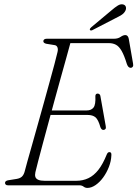

<svg xmlns="http://www.w3.org/2000/svg" viewBox="-20 -885 656 917"><path d="M204 -357.5H394Q416 -357.5 426.8 -371.5Q437.5 -385.5 435.5 -426Q435.5 -432 438.5 -435Q441.5 -438 446 -438Q452 -438 455.5 -434.5Q459 -431 459.5 -426L485 -283Q487 -273.5 483.8 -269.2Q480.5 -265 475 -264.5Q469.5 -264 465.8 -267.5Q462 -271 459.5 -277.5Q449.5 -313.5 436 -324.8Q422.5 -336 398.5 -336H197.5ZM358 0H17.5Q10.5 0 7.2 -3.5Q4 -7 4 -11.5Q4 -16.5 8.2 -19.8Q12.5 -23 19 -24L59.5 -30.5Q74.5 -33 83.2 -40.2Q92 -47.5 97 -63Q101.5 -81 111.2 -115.5Q121 -150 133.8 -195.5Q146.5 -241 161 -292.2Q175.5 -343.5 189.8 -395.2Q204 -447 217 -493.8Q230 -540.5 239.8 -577.5Q249.5 -614.5 254.5 -635.5Q258 -649 254.5 -658.5Q251 -668 241 -669.5L201 -676Q194.5 -677.5 190.8 -680.5Q187 -683.5 187 -688Q187 -694 191.5 -697Q196 -700 203.5 -700H524.5Q543.5 -700 556 -708.8Q568.5 -717.5 578.5 -717.5Q591.5 -717.5 595 -699.5L615.5 -581.5Q617.5 -571.5 614.2 -566.5Q611 -561.5 605 -561Q598.5 -561 594 -565.2Q589.5 -569.5 586 -579Q573.5 -620 561 -641.8Q548.5 -663.5 533.8 -671.2Q519 -679 500.5 -679H316Q308 -649.5 296 -606.2Q284 -563 269.5 -511.2Q255 -459.5 240 -404.2Q225 -349 210.5 -295.5Q196 -242 183.5 -195.5Q171 -149 162 -114.2Q153 -79.5 149 -62.5Q146 -49 149 -40Q152 -31 163 -26.2Q174 -21.5 193.5 -21.5H343.5Q376 -21.5 402.2 -34Q428.5 -46.5 450 -74Q471.5 -101.5 490 -147.5Q494.5 -158.5 502.5 -158.5Q513 -158.5 512 -144.5Q511 -115.5 500 -87.5Q489 -59.5 472.5 -37Q456 -14.5 436.2 -1Q416.5 12.5 397.5 12.5Q387 12.5 379 6.2Q371 0 358 0ZM510.5 -834Q529.5 -850.5 543.2 -858.8Q557 -867 569 -863.5Q579 -860.5 581.2 -851.5Q583.5 -842.5 578.5 -833Q572.5 -821.5 560.8 -814Q549 -806.5 532.5 -798.5L421 -741Q418 -739.5 414.5 -739.5Q411 -739.5 409.5 -742Q408 -745 410.2 -748.5Q412.5 -752 416 -755Z"/></svg>

Font: Fraunces 72pt Soft Wonky ExtraLight
Style: Italic
Weight: 250
Italic angle: -16°
Version: Version 1.000;[b76b70a41]